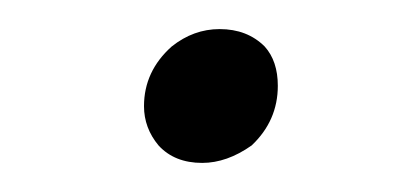

<svg xmlns="http://www.w3.org/2000/svg" viewBox="-20 -103 283 132"><path d="M98 -71Q113 -83 131 -83Q150 -83 162 -71Q171 -61 171 -44Q171 -20 153 -3Q136 9 119 9Q100 9 89 -3Q79 -15 79 -30Q79 -54 98 -71Z"/></svg>

Font: Arsenal
Style: Italic
Weight: 400
Italic angle: -9.10001°
Designer: Andrij Shevchenko
Foundry: Stairsfor
Version: Version 2.001;PS 002.001;hotconv 1.0.88;makeotf.lib2.5.64775